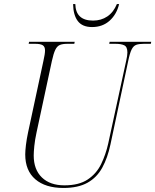

<svg xmlns="http://www.w3.org/2000/svg" viewBox="-20 -921 769 951"><path d="M294 10Q205 10 155 -33Q105 -76 105 -156Q105 -174 108.5 -203Q112 -232 119 -265L195 -619Q203 -654 203 -671Q203 -690 191.5 -697Q180 -704 155 -704H122L124 -714H350L348 -704H313Q291 -704 277 -698.5Q263 -693 254 -674.5Q245 -656 237 -619L161 -265Q153 -228 150 -198Q147 -168 147 -151Q147 -81 187.5 -42Q228 -3 299 -3Q371 -3 414.5 -32Q458 -61 481 -108.5Q504 -156 516 -210L605 -620Q611 -646 611 -661Q611 -689 595.5 -696.5Q580 -704 553 -704H521L523 -714H729L727 -704H692Q669 -704 655 -699Q641 -694 632 -676Q623 -658 615 -619L527 -205Q513 -139 486.5 -90.5Q460 -42 413.5 -16Q367 10 294 10ZM436 -787Q388 -787 365.5 -816.5Q343 -846 342 -901H353Q355 -819 441 -819Q481 -819 511.5 -839.5Q542 -860 559 -901H570Q558 -850 523 -818.5Q488 -787 436 -787Z"/></svg>

Font: Noto Serif Display SemiCondensed ExtraLight
Style: Italic
Weight: 200
Width: 4
Italic angle: -12°
Designer: Monotype Design Team
Foundry: Monotype Imaging Inc.
Version: Version 2.009